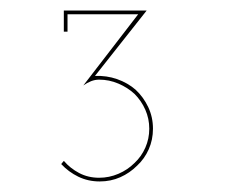

<svg xmlns="http://www.w3.org/2000/svg" viewBox="-20 -720 459 364"><path d="M240 -406Q254 -419 262 -437Q270 -455 270 -476Q270 -498 261 -517Q252 -536 237 -550Q222 -563 202 -570Q182 -577 160 -576L258 -700H101V-660H108V-693H242L138 -558Q145 -563 152.5 -566Q160 -569 168 -569Q187 -569 204.5 -561.5Q222 -554 235 -542Q248 -529 255.5 -512Q263 -495 263 -476Q263 -457 255.5 -440Q248 -423 235 -411Q222 -398 204.5 -390.5Q187 -383 168 -383Q147 -383 130 -392Q113 -401 101 -415L96 -409Q110 -394 128.5 -385Q147 -376 169 -376Q190 -376 208 -384Q226 -392 240 -406Z"/></svg>

Font: Josefin Slab Thin Thin
Style: Regular
Weight: 250
Version: Version 2.000